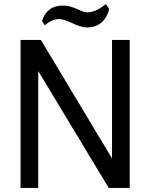

<svg xmlns="http://www.w3.org/2000/svg" viewBox="-20 -924 744 944"><path d="M81.1 0ZM617.7 0H514.6L168 -574.7V0H81.1V-727.5H181.2L530.8 -145V-727.5H617.7ZM517.1 -879.4Q492.2 -789.1 406.2 -789.1Q380.4 -789.1 336.4 -809.6Q292.5 -830.1 272 -830.1Q233.9 -830.1 200.7 -799.3L186.5 -820.3Q210.4 -896.5 288.6 -896.5Q314.5 -896.5 337.2 -888.2Q359.9 -879.9 377.9 -871.6Q396 -863.3 410.2 -863.3Q450.2 -863.3 500.5 -903.8Z"/></svg>

Font: Coda
Style: Regular
Weight: 400
Designer: vernon adams
Foundry: vernon adams
Version: Version 2.000; ttfautohint (v0.8) -r 50 -G 200 -x